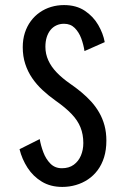

<svg xmlns="http://www.w3.org/2000/svg" viewBox="-20 -726 490 757"><path d="M225.6 11Q179.1 11 144.9 -9.8Q110.7 -30.5 88.7 -64.4Q66.7 -98.4 57 -137.7L136.6 -177.6Q140.9 -152.1 150.9 -125.5Q160.9 -98.9 178.8 -80.8Q196.6 -62.7 224.1 -62.7Q252.1 -62.7 270.9 -76.5Q289.6 -90.2 299.1 -112.8Q308.5 -135.4 308.5 -162Q308.5 -195.9 297.4 -223.6Q286.4 -251.4 262 -276.8Q237.6 -302.3 198.2 -329.8Q171.1 -349.1 147.8 -370.8Q124.4 -392.5 106.9 -418Q89.4 -443.6 79.6 -473.8Q69.7 -503.9 69.7 -540Q69.7 -570.6 78 -596.5Q86.4 -622.4 101.4 -642.7Q116.4 -663.1 136.8 -677.2Q157.1 -691.4 181.4 -698.7Q205.8 -706 232.4 -706Q280.7 -706 314.3 -683.6Q347.9 -661.2 367.3 -627.6Q386.8 -594 392.9 -559.9L313.1 -524.6Q309.5 -549.6 300.4 -574.4Q291.2 -599.2 274.6 -615.8Q258 -632.3 232.4 -632.3Q216.1 -632.3 202.5 -626Q188.9 -619.8 179.2 -607.9Q169.5 -596 164.2 -579.2Q159 -562.5 159 -541.7Q159 -513.4 170.4 -488.2Q181.7 -463.1 203.4 -440.5Q225.1 -417.8 255.9 -396.4Q279 -380.5 300.2 -363Q321.4 -345.4 339.6 -325.5Q357.7 -305.5 371.1 -282.2Q384.5 -258.9 392 -231.5Q399.4 -204.1 399.4 -171.4Q399.4 -135.1 390.4 -106Q381.3 -76.9 365 -55Q348.6 -33.1 326.7 -18.5Q304.8 -3.9 279.1 3.5Q253.4 11 225.6 11Z"/></svg>

Font: League Mono Thin Condensed
Style: Regular
Weight: 100
Width: 1
Designer: Tyler Finck
Foundry: The League of Moveable Type / Tyler Finck
Version: Version 2.300;RELEASE